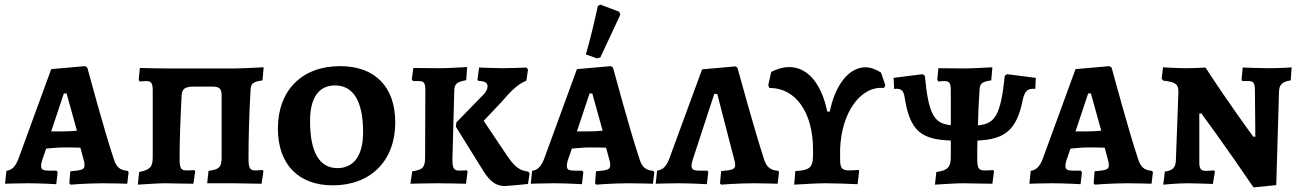

<svg xmlns="http://www.w3.org/2000/svg" viewBox="-20 -798 5665 836"><path d="M287 6C287 6 358 0 430 0C468 0 534 2 534 2L540 -48L536 -54C501 -57 486 -71 475 -107C435 -226 360 -504 360 -504L350 -510L203 -497L59 -103C46 -72 32 -58 8 -54L2 2C2 2 57 0 103 0C155 0 225 4 225 4L231 -48L226 -55H195C167 -55 159 -59 159 -77C159 -81 160 -88 163 -99L181 -151C202 -153 233 -156 257 -156C276 -156 309 -156 330 -155L344 -103C347 -94 348 -86 348 -80C348 -60 340 -57 286 -52L282 0ZM203 -226 258 -391H270L315 -229C298 -227 274 -226 257 -226Z M580 6C626 3 673 0 699 0C724 0 782 2 822 2L830 -52L825 -58C818 -56 804 -56 792 -56C767 -56 762 -66 762 -109C762 -180 765 -275 771 -384C773 -414 788 -421 829 -421H902C933 -421 945 -415 945 -382V-112C945 -70 934 -60 888 -54L882 0H999C1023 0 1081 2 1119 2L1127 -52L1123 -58C1116 -57 1103 -56 1092 -56C1068 -56 1062 -66 1062 -109C1062 -186 1065 -307 1071 -406C1072 -436 1083 -442 1123 -448L1128 -505C1067 -502 1025 -500 1007 -500H707C671 -500 627 -501 589 -502L584 -452L588 -443C598 -444 609 -445 616 -445C639 -445 645 -436 645 -404V-114C645 -71 634 -59 586 -49Z M1429 9C1594 9 1701 -98 1701 -265C1701 -420 1613 -510 1461 -510C1295 -510 1190 -405 1190 -238C1190 -83 1279 9 1429 9ZM1449 -66C1372 -66 1330 -133 1330 -271C1330 -374 1369 -426 1439 -426C1517 -426 1561 -360 1561 -222C1561 -120 1520 -66 1449 -66Z M1832 -405 1831 -114C1831 -69 1821 -59 1775 -52L1767 2C1767 2 1839 0 1886 0C1922 0 2009 2 2009 2L2016 -51L2012 -57C2012 -57 1998 -55 1981 -55C1956 -55 1949 -65 1950 -108L1958 -404C1959 -433 1969 -441 2010 -449L2014 -506C2014 -506 1930 -501 1895 -501L1780 -502L1773 -453L1778 -445H1802C1826 -445 1832 -438 1832 -405ZM1967 -265 1965 -246 2085 -53C2114 -7 2141 12 2177 12C2192 12 2279 3 2279 3L2286 -43L2280 -51C2243 -54 2220 -73 2188 -120L2086 -272L2161 -351C2207 -405 2236 -432 2272 -447L2279 -495L2272 -504C2272 -504 2203 -501 2172 -501C2137 -501 2066 -504 2066 -504L2059 -452L2062 -446C2092 -445 2103 -437 2103 -422C2103 -410 2096 -397 2083 -384Z M2579 -544 2594 -548 2681 -734 2676 -747 2594 -778 2583 -772C2568 -701 2551 -631 2531 -561ZM2576 6C2576 6 2647 0 2719 0C2757 0 2823 2 2823 2L2829 -48L2825 -54C2790 -57 2775 -71 2764 -107C2724 -226 2649 -504 2649 -504L2639 -510L2492 -497L2348 -103C2335 -72 2321 -58 2297 -54L2291 2C2291 2 2346 0 2392 0C2444 0 2514 4 2514 4L2520 -48L2515 -55H2484C2456 -55 2448 -59 2448 -77C2448 -81 2449 -88 2452 -99L2470 -151C2491 -153 2522 -156 2546 -156C2565 -156 2598 -156 2619 -155L2633 -103C2636 -94 2637 -86 2637 -80C2637 -60 2629 -57 2575 -52L2571 0ZM2492 -226 2547 -391H2559L2604 -229C2587 -227 2563 -226 2546 -226Z M3120 6C3120 6 3191 0 3263 0C3301 0 3366 2 3366 2L3372 -49L3369 -54C3333 -57 3317 -71 3306 -107C3267 -225 3191 -503 3191 -503L3182 -509L3037 -496L2893 -104C2880 -72 2866 -59 2841 -55L2835 2C2835 2 2890 0 2936 0C2988 0 3058 4 3058 4L3064 -50L3059 -55H3027C2999 -55 2991 -60 2991 -77C2991 -81 2992 -88 2995 -99L3090 -389H3103L3177 -103C3180 -94 3181 -87 3181 -81C3181 -61 3173 -58 3120 -53L3115 0Z M3816 -482C3793 -497 3770 -505 3748 -505C3678 -505 3617 -431 3593 -312H3582C3557 -435 3496 -506 3416 -506C3392 -506 3366 -499 3338 -485L3325 -427L3330 -415C3444 -416 3520 -309 3520 -147V-124C3520 -69 3507 -57 3443 -53L3438 6C3487 3 3541 0 3574 0C3606 0 3673 2 3714 4L3721 -54L3718 -58C3703 -57 3688 -56 3678 -56C3646 -56 3638 -66 3638 -104V-148C3643 -306 3726 -425 3829 -415L3835 -427Z M4365 -475 4355 -468C4337 -296 4313 -259 4238 -252C4239 -305 4242 -359 4245 -406C4246 -435 4256 -442 4296 -448L4301 -505C4246 -502 4201 -500 4182 -500C4146 -500 4102 -501 4066 -501L4061 -452L4065 -443C4072 -444 4084 -445 4092 -445C4114 -445 4120 -436 4120 -404V-253C4047 -260 4023 -299 4007 -468L3997 -475L3871 -459L3873 -411C3904 -414 3914 -405 3919 -374C3942 -226 3992 -191 4120 -186V-114C4120 -71 4107 -56 4057 -49L4051 6C4097 3 4146 0 4173 0C4200 0 4261 2 4301 2L4308 -52L4304 -58C4294 -56 4278 -56 4266 -56C4241 -56 4235 -66 4235 -109C4235 -132 4235 -158 4236 -186C4355 -191 4408 -231 4434 -367C4443 -404 4457 -414 4488 -411L4490 -459Z M4747 6C4747 6 4818 0 4890 0C4928 0 4994 2 4994 2L5000 -48L4996 -54C4961 -57 4946 -71 4935 -107C4895 -226 4820 -504 4820 -504L4810 -510L4663 -497L4519 -103C4506 -72 4492 -58 4468 -54L4462 2C4462 2 4517 0 4563 0C4615 0 4685 4 4685 4L4691 -48L4686 -55H4655C4627 -55 4619 -59 4619 -77C4619 -81 4620 -88 4623 -99L4641 -151C4662 -153 4693 -156 4717 -156C4736 -156 4769 -156 4790 -155L4804 -103C4807 -94 4808 -86 4808 -80C4808 -60 4800 -57 4746 -52L4742 0ZM4663 -226 4718 -391H4730L4775 -229C4758 -227 4734 -226 4717 -226Z M5446 -203H5437C5437 -203 5329 -349 5229 -504C5229 -504 5181 -501 5144 -501C5100 -501 5044 -505 5044 -505L5038 -455L5045 -447C5098 -441 5111 -432 5111 -398L5100 -100C5099 -68 5085 -55 5052 -51L5045 6C5045 6 5105 0 5151 0C5187 0 5261 3 5261 3L5270 -51L5265 -56C5265 -56 5240 -54 5231 -54C5209 -54 5202 -63 5202 -91V-304H5211C5211 -304 5316 -162 5438 18L5537 8L5549 -399C5550 -430 5564 -443 5600 -448L5604 -505C5604 -504 5544 -501 5503 -501C5465 -501 5391 -504 5391 -504L5386 -452L5389 -445H5417C5436 -445 5443 -437 5444 -412Z"/></svg>

Font: Alegreya SC
Style: Bold
Weight: 700
Designer: Juan Pablo del Peral
Foundry: Huerta Tipografica
Version: Version 2.007;PS 002.007;hotconv 1.0.88;makeotf.lib2.5.64775